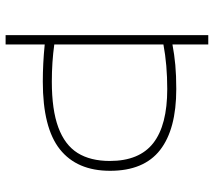

<svg xmlns="http://www.w3.org/2000/svg" viewBox="-60 -722 781 702"><g transform="rotate(90 331.0 -370.5)"><path d="M108 -741H142V-610Q179 -617 217.2 -620.5Q255.5 -624 305 -624Q452 -624 528 -564.8Q604 -505.5 604 -382Q604 -261 525.5 -198.5Q447 -136 278 -136Q212 -136 142 -143V0H108ZM568 -381Q568 -489 502.5 -540Q437 -591 305 -591Q216.5 -591 142 -577V-178Q206.5 -169 278 -169Q381.5 -169 445.5 -192.8Q509.5 -216.5 538.8 -263.2Q568 -310 568 -381Z"/></g></svg>

Font: Encode Sans Expanded Thin
Style: Regular
Weight: 250
Width: 7
Designer: Multiple Designers
Foundry: Impallari Type
Version: Version 2.000